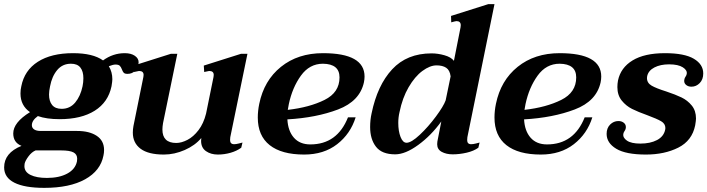

<svg xmlns="http://www.w3.org/2000/svg" viewBox="-49 -737 3419 928"><path d="M621 -436Q621 -430 620 -427Q615 -405 601.5 -392.5Q588 -380 567 -380Q554 -380 549 -385.5Q544 -391 540 -402Q536 -413 530 -419Q524 -425 509 -425Q498 -425 477 -417Q494 -389 494 -354Q494 -344 490 -320Q474 -243 409 -202Q344 -161 239 -161Q176 -161 134 -176Q105 -155 105 -132Q105 -119 116 -111.5Q127 -104 148 -104H324Q383 -104 418.5 -80.5Q454 -57 454 -12Q454 2 451 15Q437 88 362.5 129.5Q288 171 165 171Q70 171 20.5 146Q-29 121 -29 72Q-29 2 55 -32Q15 -48 15 -92Q15 -145 96 -195Q50 -227 50 -285Q50 -304 54 -320Q69 -397 134 -438.5Q199 -480 304 -480Q400 -480 449 -445Q497 -480 554 -480Q584 -480 602.5 -467.5Q621 -455 621 -436ZM354 -359Q354 -392 339.5 -410.5Q325 -429 294 -429Q253 -429 227.5 -398.5Q202 -368 193 -320Q188 -297 188 -280Q188 -248 203 -229.5Q218 -211 249 -211Q289 -211 314.5 -241.5Q340 -272 350 -320Q354 -339 354 -359ZM70 54Q69 58 69 66Q69 94 98.5 108.5Q128 123 178 123Q237 123 276 102Q315 81 323 43Q324 38 324 30Q324 9 306 -0.5Q288 -10 246 -10H123Q104 -2 88.5 19Q73 40 70 54Z M1083 -40Q1092 -40 1105.5 -43.5Q1119 -47 1123 -48L1117 -23Q1095 -7 1065 1.5Q1035 10 1004 10Q970 10 946.5 -6.5Q923 -23 923 -56Q923 -65 924 -70Q894 -34 844 -12Q794 10 743 10Q668 10 630.5 -18Q593 -46 593 -96Q593 -112 596 -128L644 -365Q645 -369 645 -375Q645 -394 623 -394Q621 -394 599 -389L597 -420L777 -477H808L739 -142Q736 -124 736 -111Q736 -46 803 -46Q828 -46 857 -61Q886 -76 910.5 -108Q935 -140 947 -188L983 -365Q984 -369 984 -375Q984 -394 962 -394Q960 -394 938 -389L936 -420L1116 -477H1147L1064 -74Q1063 -69 1063 -60Q1063 -40 1083 -40Z M1340 -160Q1343 -104 1371.5 -71.5Q1400 -39 1451 -39Q1581 -39 1633 -170H1670Q1645 -90 1580.5 -40Q1516 10 1421 10Q1312 10 1254.5 -35.5Q1197 -81 1197 -169Q1197 -201 1204 -235Q1227 -348 1309 -414Q1391 -480 1512 -480Q1713 -480 1713 -367Q1713 -354 1710 -339Q1690 -248 1585 -208Q1480 -168 1340 -160ZM1592 -363Q1592 -428 1512 -429Q1447 -429 1405.5 -371.5Q1364 -314 1347 -234Q1343 -213 1342 -206Q1447 -218 1519.5 -254Q1592 -290 1592 -363Z M1740 -123Q1740 -158 1747 -189Q1775 -325 1846.5 -402Q1918 -479 2037 -479Q2067 -479 2099 -470Q2131 -461 2145 -443L2177 -605Q2178 -609 2178 -615Q2178 -635 2157 -635Q2154 -635 2147 -633Q2140 -631 2132 -629L2131 -660L2311 -717H2341L2210 -74Q2209 -69 2209 -60Q2209 -40 2228 -40Q2238 -40 2251.5 -43.5Q2265 -47 2269 -48L2263 -23Q2241 -7 2206.5 1Q2172 9 2139 9Q2108 9 2086 -3Q2064 -15 2064 -40Q2064 -48 2065 -53L2084 -150Q2035 -82 1972.5 -36.5Q1910 9 1861 9Q1797 9 1768.5 -27.5Q1740 -64 1740 -123ZM2105 -252 2129 -368Q2125 -398 2107.5 -409.5Q2090 -421 2061 -421Q2029 -421 1992.5 -394Q1956 -367 1926 -315.5Q1896 -264 1882 -195Q1876 -170 1876 -143Q1876 -103 1887 -75Q1898 -47 1916 -47Q1939 -47 1980 -85.5Q2021 -124 2058 -174Q2095 -224 2105 -252Z M2484 -160Q2487 -104 2515.5 -71.5Q2544 -39 2595 -39Q2725 -39 2777 -170H2814Q2789 -90 2724.5 -40Q2660 10 2565 10Q2456 10 2398.5 -35.5Q2341 -81 2341 -169Q2341 -201 2348 -235Q2371 -348 2453 -414Q2535 -480 2656 -480Q2857 -480 2857 -367Q2857 -354 2854 -339Q2834 -248 2729 -208Q2624 -168 2484 -160ZM2736 -363Q2736 -428 2656 -429Q2591 -429 2549.5 -371.5Q2508 -314 2491 -234Q2487 -213 2486 -206Q2591 -218 2663.5 -254Q2736 -290 2736 -363Z M2883 -90Q2883 -118 2900 -135Q2917 -152 2940 -152Q2955 -152 2965.5 -144Q2976 -136 2976 -123Q2976 -113 2970.5 -105Q2965 -97 2964 -91Q2960 -72 2981 -57.5Q3002 -43 3046 -43Q3094 -43 3126.5 -60Q3159 -77 3166 -110Q3167 -113 3167 -118Q3167 -139 3146.5 -151Q3126 -163 3080 -180Q3035 -196 3006 -210.5Q2977 -225 2956 -251Q2935 -277 2935 -316Q2935 -332 2938 -348Q2951 -410 3008.5 -445Q3066 -480 3165 -480Q3259 -480 3304.5 -453Q3350 -426 3350 -382Q3350 -353 3333 -335.5Q3316 -318 3293 -318Q3276 -318 3265.5 -328Q3255 -338 3259 -354Q3260 -360 3264.5 -366.5Q3269 -373 3270 -379Q3274 -397 3251.5 -411.5Q3229 -426 3185 -426Q3143 -426 3114 -411Q3085 -396 3079 -369Q3078 -366 3078 -360Q3078 -336 3100.5 -323Q3123 -310 3171 -295Q3216 -280 3245 -266Q3274 -252 3294.5 -227Q3315 -202 3315 -164Q3315 -155 3311 -131Q3296 -57 3229.5 -23.5Q3163 10 3073 10Q2976 10 2929.5 -18Q2883 -46 2883 -90Z"/></svg>

Font: Taviraj SemiBold
Style: Italic
Weight: 600
Italic angle: -12°
Designer: Katatrad Team
Foundry: CadsonDemak
Version: Version 1.001